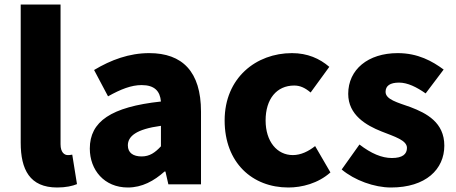

<svg xmlns="http://www.w3.org/2000/svg" viewBox="-20 -819 2025 853"><path d="M234 14C273 14 303 7 322 -1L301 -132C291 -130 287 -130 281 -130C267 -130 249 -141 249 -178V-799H72V-185C72 -66 112 14 234 14Z M548 14C611 14 664 -15 711 -57H715L728 0H873V-323C873 -501 790 -583 643 -583C554 -583 473 -553 398 -508L460 -391C517 -423 564 -441 609 -441C667 -441 691 -414 695 -368C473 -344 379 -279 379 -159C379 -64 443 14 548 14ZM609 -124C572 -124 548 -140 548 -173C548 -213 584 -245 695 -260V-169C669 -141 645 -124 609 -124Z M1261 14C1321 14 1393 -4 1448 -53L1380 -170C1351 -147 1317 -130 1281 -130C1211 -130 1160 -190 1160 -284C1160 -379 1209 -439 1287 -439C1312 -439 1334 -430 1360 -408L1443 -522C1400 -559 1346 -583 1277 -583C1118 -583 978 -473 978 -284C978 -96 1101 14 1261 14Z M1717 14C1872 14 1954 -67 1954 -172C1954 -275 1875 -316 1804 -343C1745 -364 1693 -377 1693 -411C1693 -438 1713 -452 1753 -452C1791 -452 1831 -432 1871 -404L1951 -510C1901 -547 1837 -583 1747 -583C1615 -583 1527 -510 1527 -402C1527 -308 1607 -262 1675 -235C1733 -212 1788 -196 1788 -162C1788 -134 1768 -117 1721 -117C1676 -117 1629 -137 1577 -177L1498 -66C1555 -18 1643 14 1717 14Z"/></svg>

Font: Noto Sans CJK Black
Style: Bold
Weight: 900
Designer: Ryoko NISHIZUKA (kana & ideographs); Paul D. Hunt (Latin, Greek & Cyrillic); Wenlong ZHANG (bopomofo); Sandoll Communica
Foundry: Adobe Systems Incorporated
Version: Version 1.000;PS 1;hotconv 1.0.78;makeotf.lib2.5.61930